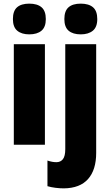

<svg xmlns="http://www.w3.org/2000/svg" viewBox="-20 -796 606 1056"><path d="M141 -776Q185 -776 208.5 -756Q232 -736 232 -691Q232 -647 208 -627Q184 -607 141 -607Q99 -607 75 -627Q51 -647 51 -691Q51 -736 74 -756Q97 -776 141 -776ZM227 -553V0H56V-553ZM334 -691Q334 -736 357 -756Q380 -776 424 -776Q468 -776 491.5 -756Q515 -736 515 -691Q515 -647 490.5 -627Q466 -607 424 -607Q381 -607 357.5 -627Q334 -647 334 -691ZM331 240Q310 240 285.5 237Q261 234 241 228V87Q267 96 290 96Q313 96 326 79.5Q339 63 339 24V-553H509V45Q509 138 464.5 188.5Q420 239 331 240Z"/></svg>

Font: Noto Sans Myanmar Condensed Black
Style: Regular
Weight: 900
Width: 3
Designer: Monotype Design Team
Foundry: Monotype Imaging Inc.
Version: Version 2.107; ttfautohint (v1.8.4.7-5d5b)